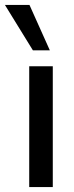

<svg xmlns="http://www.w3.org/2000/svg" viewBox="-52 -762 302 782"><path d="M67 0V-492H163V0ZM82 -557 -32 -742H68L151 -557Z"/></svg>

Font: Nunito Sans 10pt Condensed SemiBold
Style: Regular
Weight: 600
Width: 3
Designer: Vernon Adams
Foundry: Vernon Adams
Version: Version 3.101;gftools[0.9.27]